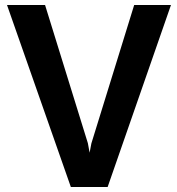

<svg xmlns="http://www.w3.org/2000/svg" viewBox="-20 -747 707 767"><path d="M263 0 8 -727H160L331 -175L338 -137L345 -174L516 -727H663L410 0Z"/></svg>

Font: Expletus Sans
Style: Bold
Weight: 700
Version: Version 7.500